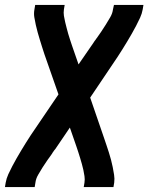

<svg xmlns="http://www.w3.org/2000/svg" viewBox="-29 -550 649 775"><path d="M-9 205 -6 187Q-3 170 4.5 153.5Q12 137 20.5 121Q29 105 38 89Q47 73 56.5 57.5Q66 42 75.5 26.5Q85 11 95 -4L207 -169L150 -332Q145 -347 140.5 -361.5Q136 -376 131.5 -390.5Q127 -405 123 -419.5Q119 -434 115.5 -449.5Q112 -465 109.5 -480.5Q107 -496 110 -512L113 -530H232L229 -512Q227 -499 229 -486Q231 -473 234 -461Q237 -449 240 -437Q243 -425 246.5 -413Q250 -401 254 -389Q258 -377 262 -365L288 -290L348 -377Q349 -379 350.5 -381Q352 -383 354 -386Q354 -386 354 -386Q354 -386 354 -386Q355 -387 356.5 -389Q358 -391 359 -393Q359 -393 359 -393Q359 -393 359 -394H360Q370 -408 379.5 -422Q389 -436 398 -450.5Q407 -465 416 -480.5Q425 -496 427 -512L431 -530H550L547 -512Q544 -495 536.5 -478.5Q529 -462 520.5 -446Q512 -430 503 -414Q494 -398 484.5 -382.5Q475 -367 465.5 -351.5Q456 -336 446 -321L335 -156L391 7Q396 22 401 36.5Q406 51 410.5 65.5Q415 80 419 94.5Q423 109 426 124.5Q429 140 431.5 155.5Q434 171 432 187L429 205H309L312 187Q314 174 312 161Q310 148 307.5 136Q305 124 301.5 112Q298 100 294.5 88Q291 76 287 64Q283 52 279 40L253 -35L194 52Q192 54 190.5 56Q189 58 187 61Q187 61 187 61Q187 61 187 61Q186 62 185 64Q184 66 182 68Q182 68 182 68Q182 68 182 69Q172 83 162 97Q152 111 143 125.5Q134 140 125 155.5Q116 171 114 187L111 205Z"/></svg>

Font: Iosevka Curly Extended
Style: Bold Italic
Weight: 700
Width: 7
Italic angle: -9°
Monospace: yes
Designer: Belleve Invis
Foundry: Belleve Invis
Version: Version 11.1.0; ttfautohint (v1.8.3)